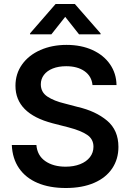

<svg xmlns="http://www.w3.org/2000/svg" viewBox="-20 -945 662 976"><path d="M316.4 -608.4Q277.3 -608.4 248 -596.7Q218.8 -585 203.1 -564Q187.5 -543 187.5 -516.6Q187.5 -476.1 221.2 -453.9Q254.9 -431.6 308.6 -418.9L375 -401.4Q466.3 -380.4 524.2 -331.8Q582 -283.2 582 -198.2Q582 -136.2 550.3 -88.9Q518.6 -41.5 458.3 -15.4Q397.9 10.7 314.5 10.7Q231.9 10.7 171.4 -14.9Q110.8 -40.5 76.9 -89.6Q43 -138.7 40 -208H165Q169.4 -154.3 210.2 -126Q251 -97.7 313.5 -97.7Q355 -97.7 387.2 -110.4Q419.4 -123 437.3 -146.2Q455.1 -169.4 455.1 -199.2Q455.1 -237.8 423.1 -259.5Q391.1 -281.2 327.1 -297.9L247.1 -318.4Q58.6 -367.7 58.6 -508.8Q58.6 -570.3 92.3 -617.4Q126 -664.6 185.3 -690.7Q244.6 -716.8 318.4 -716.8Q392.6 -716.8 450 -690.7Q507.3 -664.6 539.3 -618.2Q571.3 -571.8 572.3 -512.7H450.2Q445.8 -557.6 409.9 -583Q374 -608.4 316.4 -608.4ZM311.5 -859.4 241.2 -770.5H132.8V-775.4L262.7 -924.8H360.4L491.2 -775.4V-770.5H381.8Z"/></svg>

Font: Pretendard GOV SemiBold
Style: Regular
Weight: 600
Designer: Base glyphs from Inter by Rasmus Andersson; Hangeul glyphs from Noto Sans CJK(Source Han Sans) by Jang Soo-young and Kan
Foundry: Kil Hyung-jin
Version: Version 1.309